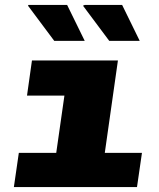

<svg xmlns="http://www.w3.org/2000/svg" viewBox="-20 -755 640 775"><path d="M36 0 56 -138H207L240 -369H89L109 -511H456L403 -138H553L533 0ZM421 -590 315 -732 322 -735H473L544 -590ZM199 -590 93 -732 95 -735H251L322 -590Z"/></svg>

Font: Chivo Mono Medium Black
Style: Italic
Weight: 900
Italic angle: -8.05°
Monospace: yes
Version: Version 1.008